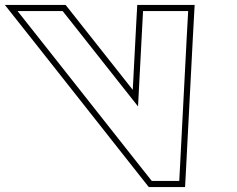

<svg xmlns="http://www.w3.org/2000/svg" viewBox="-371 -673 966 783"><path d="M-206.1 -510 -299.6 -628H-115.6L-74.4 -576L191.9 -239L209.6 -576L212.4 -628H396.4L389.9 -510L362.8 13L360 65H248L206.8 13ZM-225.7 -494.5 187.2 28.5 235.9 90H383.7L387.8 14.3L414.9 -508.6L422.8 -653H188.7L184.6 -577.3L170.4 -306.5L-54.8 -591.5L-103.5 -653H-351.3Z"/></svg>

Font: Nordica Plus
Style: NordicaClassicBkOpOblOl
Weight: 900
Version: Version 1.01